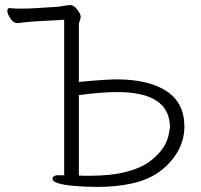

<svg xmlns="http://www.w3.org/2000/svg" viewBox="-20 -727 792 757"><path d="M360 10 323 9Q187 4 187 -22Q187 -34 205 -36H233V-649L125 -643Q103 -642 81.5 -639.5Q60 -637 50 -636H49Q33 -636 21 -654Q9 -672 9 -683.5Q9 -695 17 -695H19Q35 -693 64.5 -693Q94 -693 124 -695L203 -700Q217 -701 229 -703.5Q241 -706 256 -707H257Q271 -707 284.5 -689.5Q298 -672 298 -662Q298 -652 294.5 -645Q291 -638 291 -629V-404Q396 -414 441 -414Q565 -414 636 -368Q707 -322 707 -228Q707 -173 678 -125Q649 -77 600 -44Q518 10 360 10ZM442 -364Q380 -364 291 -352V-35Q302 -34 312 -34H334Q503 -34 580 -98Q636 -143 646 -201Q650 -221 650 -225Q650 -364 442 -364Z"/></svg>

Font: ToneOZ-Pinyin-WenKai-Light
Style: Light
Weight: 300
Designer: Fontworks Inc.
Foundry: ToneOZ
Version: Version 0.240331